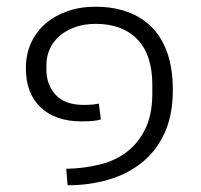

<svg xmlns="http://www.w3.org/2000/svg" viewBox="-20 -524 598 571"><path d="M177 -22Q229 -23 276 -34.5Q323 -46 357.5 -72.5Q392 -99 412.5 -141.5Q433 -184 433 -246V-272Q433 -361 388.5 -407Q344 -453 265 -453Q230 -453 202.5 -443Q175 -433 156 -416Q137 -399 127.5 -377Q118 -355 118 -332V-317Q118 -272 145.5 -242Q173 -212 229 -212Q257 -212 274 -216L280 -169Q268 -165 252.5 -164Q237 -163 223 -163Q145 -163 101 -204.5Q57 -246 57 -321Q57 -362 72 -395.5Q87 -429 114.5 -453Q142 -477 180 -490.5Q218 -504 264 -504Q317 -504 359.5 -488.5Q402 -473 432 -442.5Q462 -412 478 -365.5Q494 -319 494 -257Q494 -182 469.5 -128.5Q445 -75 402 -40.5Q359 -6 302 10.5Q245 27 181 27Z"/></svg>

Font: IBM Plex Thai Light
Style: Regular
Weight: 300
Designer: Mike Abbink, Paul van der Laan, Pieter van Rosmalen, Ben Mitchell, Mark Frömberg
Foundry: Bold Monday
Version: Version 1.0